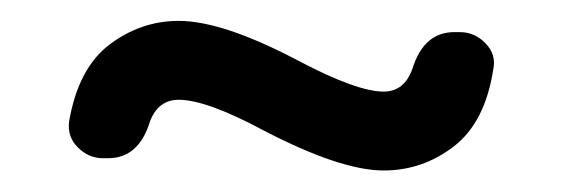

<svg xmlns="http://www.w3.org/2000/svg" viewBox="-20 -391 540 183"><path d="M78.1 -240.2Q64.5 -240.2 54.2 -250.5Q43.9 -260.7 45.9 -275.4Q54.7 -326.2 84.5 -348.6Q114.3 -371.1 150.4 -371.1Q192.4 -371.1 264.6 -333Q320.3 -303.7 345.7 -303.7Q365.2 -303.7 373 -325.2Q383.8 -360.4 413.1 -360.4H418Q432.6 -360.4 442.9 -349.6Q453.1 -338.9 450.2 -325.2Q442.4 -274.4 412.6 -251.5Q382.8 -228.5 345.7 -228.5Q304.7 -228.5 231.4 -266.6Q176.8 -295.9 150.4 -295.9Q130.9 -295.9 123 -275.4Q112.3 -240.2 83 -240.2Z"/></svg>

Font: Rounded-L Mgen+ 1m medium
Style: Regular
Weight: 500
Designer: [Source Han Sans]
Ryoko NISHIZUKA  (kana & ideographs); Paul D. Hunt (Latin, Greek & Cyrillic); Wenlong ZHANG  (bopomofo
Version: Version 1.059.20150602